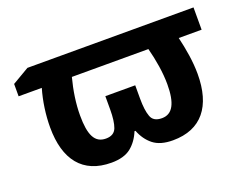

<svg xmlns="http://www.w3.org/2000/svg" viewBox="-91 -721 1153 905"><g transform="rotate(-20 485.0 -268.0)"><path d="M110.8 -545.9 25.9 -496.1V-434.1H142.1C124.5 -374 115.2 -307.6 115.2 -245.1C115.2 -83.5 187 9.8 331.1 9.8C373 9.8 405.8 0.5 429.2 -18.1C452.1 -36.6 470.2 -61.5 482.9 -92.8H487.8C500 -61.5 517.6 -36.6 541 -18.1C564.5 0.5 597.2 9.8 639.2 9.8C783.2 9.8 855 -83.5 855 -245.1C855 -307.6 843.3 -374 829.1 -434.1H943.8V-545.9ZM676.8 -434.1C692.9 -373 704.1 -306.6 704.1 -248C704.1 -152.8 679.2 -106 626 -106C597.2 -106 579.1 -116.7 571.8 -138.2C564 -159.2 560.1 -189.5 560.1 -228V-294.9H410.2V-228C410.2 -189.5 406.2 -159.2 398.4 -138.2C390.1 -116.7 372.6 -106 345.2 -106C289.1 -106 267.1 -152.3 267.1 -250C267.1 -310.1 276.9 -373 293 -434.1Z"/></g></svg>

Font: Avrile Sans
Style: Bold
Weight: 700
Designer: Monotype Design Team, Google (font), Stefan Peev (BGR Cyrillic), Cristiano Sobral (main changes)
Foundry: The Avrile Sans Project Authors
Version: Version 3.110